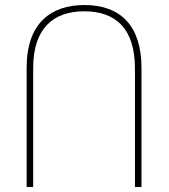

<svg xmlns="http://www.w3.org/2000/svg" viewBox="-20 -744 672 764"><path d="M86 0H112V-473C112 -633 194 -699 315 -699C443 -699 517 -628 517 -471V0H543V-474C543 -641 460 -724 316 -724C183 -724 86 -652 86 -475Z"/></svg>

Font: Noto Sans Georgian SemiCondensed Thin
Style: Regular
Weight: 100
Width: 4
Designer: Monotype Design Team, Akaki Razmadze
Foundry: Google LLC
Version: Version 2.005